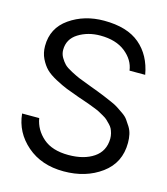

<svg xmlns="http://www.w3.org/2000/svg" viewBox="-114 -848 823 947"><g transform="rotate(15 297.5 -375.0)"><path d="M298.8 9.8Q185.1 9.8 111.1 -54.2Q37.1 -118.2 27.8 -212.9H115.2Q125 -154.8 171.4 -114.5Q217.8 -74.2 300.8 -74.2Q379.9 -74.2 429.4 -107.7Q479 -141.1 480 -205.1Q480 -219.2 476.6 -232.2Q473.1 -245.1 468.5 -254.6Q463.9 -264.2 453.4 -274.7Q442.9 -285.2 436.5 -291.5Q430.2 -297.9 414.1 -306.9Q397.9 -315.9 390.4 -320.1Q382.8 -324.2 362.8 -332Q342.8 -339.8 335.4 -342.5Q328.1 -345.2 305.7 -353Q283.2 -360.8 276.9 -362.8Q233.9 -377.9 210 -387.5Q186 -397 151.1 -415.5Q116.2 -434.1 97.7 -452.6Q79.1 -471.2 64.9 -500Q50.8 -528.8 50.8 -564Q50.8 -655.8 125.5 -707.8Q200.2 -759.8 300.8 -759.8Q418.9 -759.8 483.4 -705.3Q547.9 -650.9 564.9 -554.2H484.9Q478 -607.4 429.9 -645.8Q381.8 -684.1 301.8 -684.1Q238.8 -684.1 190.4 -654.1Q142.1 -624 142.1 -568.8Q142.1 -547.9 152.6 -530Q163.1 -512.2 174.6 -500.5Q186 -488.8 213.6 -474.4Q241.2 -460 255.6 -454.1Q270 -448.2 305.2 -435.1Q317.4 -430.2 323.2 -428.2Q332 -425.3 359.6 -414.6Q387.2 -403.8 398.7 -398.9Q410.2 -394 434.6 -383.5Q459 -373 470.9 -365Q482.9 -356.9 502 -344Q521 -331.1 530.5 -317.6Q540 -304.2 550.5 -287.6Q561 -271 565.4 -251Q569.8 -231 569.8 -208Q569.8 -106 490.7 -48.1Q411.6 9.8 298.8 9.8Z"/></g></svg>

Font: Oakes Grotesk
Style: Regular
Weight: 400
Designer: Samuel Oakes
Foundry: Samuel Oakes
Version: Version 1.0 | wf-rip DC20170320